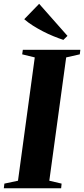

<svg xmlns="http://www.w3.org/2000/svg" viewBox="-40 -1010 450 1030"><path d="M-19.5 0 -16.5 -25 56.5 -40.5 146.5 -702 79 -718.5 82.5 -743H391L388 -718.5L315 -702L224.5 -40.5L290.5 -25L288 0ZM300 -796Q274.5 -804.5 246.2 -816Q218 -827.5 190 -842Q162 -856.5 136.2 -872.8Q110.5 -889 90 -907L170 -989.5L322 -817.5Z"/></svg>

Font: Merriweather 120pt ExtraBold
Style: Italic
Weight: 800
Italic angle: -7.8°
Version: Version 2.101